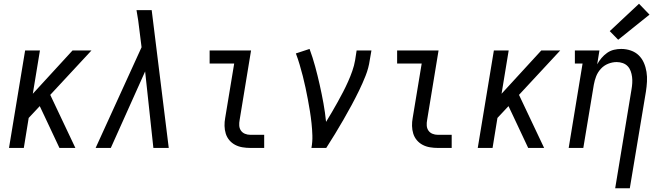

<svg xmlns="http://www.w3.org/2000/svg" viewBox="-20 -789 3540 1024"><path d="M28 0 114 -520H193L155 -289L367 -520H468L248 -283L382 0H297L219 -166L192 -223L133 -160L107 0Z M490 0 735 -537 724 -625Q721 -653 717 -680.5Q713 -708 708 -735H789L880 0H798L754 -408L571 0Z M1315 0Q1294 0 1273 -3.5Q1252 -7 1234 -16.5Q1216 -26 1203 -41.5Q1190 -57 1184 -76.5Q1178 -96 1177.5 -117.5Q1177 -139 1181 -160L1229 -450H1098V-520H1319L1258 -149Q1255 -134 1256 -119Q1257 -104 1265 -92.5Q1273 -81 1286.5 -75.5Q1300 -70 1315 -70H1389V0Z M1641 0Q1647 -33 1646 -66Q1645 -99 1641.5 -131.5Q1638 -164 1633 -195.5Q1628 -227 1622 -258.5Q1616 -290 1609.5 -321Q1603 -352 1595 -383Q1587 -414 1578 -444.5Q1569 -475 1558 -504L1631 -528Q1648 -482 1661 -434Q1674 -386 1685 -337Q1696 -288 1705 -238.5Q1714 -189 1719 -139Q1735 -165 1750.5 -191.5Q1766 -218 1781 -245Q1796 -272 1810 -299Q1824 -326 1836.5 -354Q1849 -382 1859 -410.5Q1869 -439 1874 -468L1882 -520H1961L1952 -468Q1946 -426 1930 -385.5Q1914 -345 1895 -306Q1876 -267 1855 -228Q1834 -189 1812 -151Q1790 -113 1767 -75Q1744 -37 1720 0Z M2315 0Q2294 0 2273 -3.5Q2252 -7 2234 -16.5Q2216 -26 2203 -41.5Q2190 -57 2184 -76.5Q2178 -96 2177.5 -117.5Q2177 -139 2181 -160L2229 -450H2098V-520H2319L2258 -149Q2255 -134 2256 -119Q2257 -104 2265 -92.5Q2273 -81 2286.5 -75.5Q2300 -70 2315 -70H2389V0Z M2528 0 2614 -520H2693L2655 -289L2867 -520H2968L2748 -283L2882 0H2797L2719 -166L2692 -223L2633 -160L2607 0Z M3261 215 3348 -312Q3351 -329 3352 -346Q3353 -363 3351 -379Q3349 -395 3343.5 -410Q3338 -425 3327.5 -436Q3317 -447 3301.5 -452.5Q3286 -458 3269 -458Q3246 -458 3223.5 -449Q3201 -440 3184.5 -422Q3168 -404 3159.5 -382Q3151 -360 3147 -337L3091 0H3013L3087 -450H3046V-520H3177L3165 -446Q3175 -464 3188 -479.5Q3201 -495 3218 -507Q3235 -519 3254.5 -523.5Q3274 -528 3293 -528Q3320 -528 3344.5 -519.5Q3369 -511 3386.5 -494Q3404 -477 3414 -454Q3424 -431 3428 -405.5Q3432 -380 3430.5 -353.5Q3429 -327 3425 -301L3339 215ZM3277 -577 3232 -623 3388 -769 3444 -711Z"/></svg>

Font: Iosevka Gothic
Style: Italic
Weight: 400
Italic angle: -9°
Monospace: yes
Designer: Belleve Invis
Foundry: Belleve Invis
Version: Version 15.5.1; ttfautohint (v1.8.4)